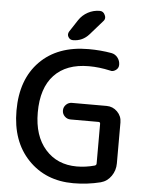

<svg xmlns="http://www.w3.org/2000/svg" viewBox="-63 -1031 818 1070"><g transform="rotate(5 346.5 -496.0)"><path d="M335 -918.9Q354.5 -948.2 385.3 -964.8Q416 -981.4 451.2 -981.4Q471.7 -981.4 480.5 -960.9Q484.4 -953.1 484.4 -946.3Q484.4 -934.6 475.6 -925.8L406.2 -846.7Q370.1 -805.7 316.4 -805.7Q298.8 -805.7 290 -821.3Q286.1 -828.1 286.1 -835Q286.1 -843.8 291 -851.6ZM408.2 -763.7Q474.6 -763.7 536.1 -752.9Q557.6 -749 571.3 -731.4Q585 -713.9 585 -691.4Q585 -672.9 570.3 -662.1Q558.6 -653.3 545.9 -653.3Q542 -653.3 536.1 -655.3Q475.6 -668.9 418 -668.9Q292 -668.9 224.1 -596.7Q156.2 -524.4 156.2 -387.7Q156.2 -256.8 222.7 -181.6Q289.1 -106.4 398.4 -106.4Q448.2 -106.4 498 -120.1Q507.8 -123 507.8 -132.8V-354.5Q507.8 -364.3 498 -364.3H341.8Q322.3 -364.3 308.6 -377.9Q294.9 -391.6 294.9 -410.6Q294.9 -429.7 308.6 -443.4Q322.3 -457 341.8 -457H535.2Q570.3 -457 595.2 -432.1Q620.1 -407.2 620.1 -372.1V-142.6Q620.1 -103.5 598.1 -71.8Q576.2 -40 540 -30.3Q465.8 -11.7 387.7 -11.7Q232.4 -11.7 134.8 -113.8Q37.1 -215.8 37.1 -387.7Q37.1 -562.5 136.2 -663.1Q235.4 -763.7 408.2 -763.7Z"/></g></svg>

Font: Gen Jyuu GothicX Medium
Style: Regular
Weight: 500
Designer: Ryoko NISHIZUKA (kana &amp; ideographs); Paul D. Hunt (Latin, Greek &amp; Cyrillic); Wenlong ZHANG (bopomofo); Sandoll C
Version: Version 1.058.20140828